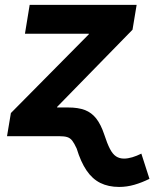

<svg xmlns="http://www.w3.org/2000/svg" viewBox="-20 -549 623 774"><path d="M8.3 0 23.9 -93.3 337.9 -410.6 338.4 -413.1H80.6L99.6 -529.3H530.8L514.2 -429.2L210.4 -118.2L190.9 0ZM460.4 204.6Q417 204.6 384.5 188.5Q352.1 172.4 328.9 138.2Q305.7 104 289.1 49.8Q279.3 28.3 271 17.8Q262.7 7.3 251 3.7Q239.3 0 218.8 0H155.3L174.3 -115.7H255.4Q294.9 -115.7 322 -105.5Q349.1 -95.2 367.9 -71.3Q386.7 -47.4 400.4 -6.3Q412.1 29.8 423.1 51Q434.1 72.3 447.8 81.3Q461.4 90.3 480 90.3Q495.1 90.3 513.2 85Q531.2 79.6 549.8 70.3L582.5 171.9Q552.2 187 521.7 195.8Q491.2 204.6 460.4 204.6Z"/></svg>

Font: Inter 24pt
Style: Bold Italic
Weight: 700
Italic angle: -9.3988°
Version: Version 4.001;git-66647c0bb